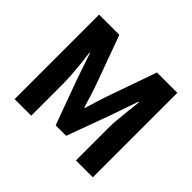

<svg xmlns="http://www.w3.org/2000/svg" viewBox="-164 -968 1194 1194"><g transform="rotate(45 432.5 -371.5)"><path d="M89 0V-743H267L389 -408Q400 -375 411 -340Q422 -305 432 -270H437Q448 -305 458.5 -340Q469 -375 480 -408L598 -743H777V0H628V-282Q628 -318 632 -362.5Q636 -407 641 -452Q646 -497 650 -533H645L584 -357L477 -65H385L278 -357L218 -533H214Q219 -497 223.5 -452Q228 -407 231.5 -362.5Q235 -318 235 -282V0Z"/></g></svg>

Font: Noto Sans TC Thin ExtraBold
Style: Regular
Weight: 800
Version: Version 2.004-H2;hotconv 1.0.118;makeotfexe 2.5.65603